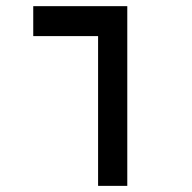

<svg xmlns="http://www.w3.org/2000/svg" viewBox="-20 -606 626 626"><path d="M299.8 0V-488.3H88.4V-585.9H395V0Z"/></svg>

Font: CaskaydiaMono NF
Style: Regular
Weight: 400
Designer: Aaron Bell
Foundry: Saja Typeworks
Version: Version 2111.001; ttfautohint (v1.8.4);Nerd Fonts 3.1.1